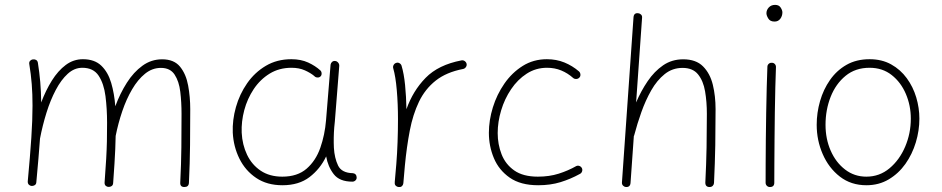

<svg xmlns="http://www.w3.org/2000/svg" viewBox="-20 -749 3861 787"><path d="M93.8 -5.9Q103.5 -110.4 108.4 -184.3Q113.3 -258.3 113.3 -315.9Q113.3 -363.8 110.1 -404.3Q106.9 -444.8 100.1 -485.8Q98.6 -494.1 103 -499.3Q107.4 -504.4 113.8 -505.4Q120.6 -506.8 127.2 -503.7Q133.8 -500.5 135.3 -491.7Q141.6 -452.1 145 -412.8Q148.4 -373.5 148.9 -329.1Q167.5 -378.4 192.6 -418.7Q217.8 -459 249.5 -482.7Q281.2 -506.3 319.8 -506.3Q367.7 -506.3 395.3 -479.7Q422.9 -453.1 435.8 -409.2Q448.7 -365.2 452.6 -313.5Q472.2 -366.2 500 -409.9Q527.8 -453.6 564 -479.7Q600.1 -505.9 644.5 -505.9Q693.4 -505.9 718 -475.6Q742.7 -445.3 751.2 -398.4Q759.8 -351.6 759.8 -301.8Q759.8 -226.6 759 -153.8Q758.3 -81.1 754.4 0.5Q753.4 17.6 735.8 17.6Q717.8 17.6 718.8 -0.5Q722.7 -77.6 723.4 -145Q724.1 -212.4 724.1 -282.2Q724.1 -329.6 719 -372.6Q713.9 -415.5 695.8 -443.1Q677.7 -470.7 639.6 -470.7Q604 -470.7 574.5 -446.8Q544.9 -422.9 521.5 -382.8Q498 -342.8 481.2 -293.2Q464.4 -243.7 454.1 -191.9Q453.6 -164.1 452.4 -137.2Q451.2 -110.4 449.2 -77.6Q447.3 -44.9 443.8 1Q443.4 9.8 437.5 13.7Q431.6 17.6 424.8 17.1Q418.5 17.1 413.3 12.5Q408.2 7.8 408.7 -1Q413.1 -60.1 415.3 -98.6Q417.5 -137.2 418.2 -170.2Q418.9 -203.1 418.9 -245.6Q418.9 -303.2 412.4 -354.7Q405.8 -406.2 384.3 -438.7Q362.8 -471.2 317.4 -471.2Q284.7 -471.2 257.6 -446.5Q230.5 -421.9 208.5 -380.1Q186.5 -338.4 170.4 -286.6Q154.3 -234.9 144 -181.2Q141.1 -143.1 137.5 -98.6Q133.8 -54.2 128.9 -2Q128.4 6.3 122.3 10Q116.2 13.7 109.4 13.2Q103 12.7 98.1 7.8Q93.3 2.9 93.8 -5.9Z M1137.2 -24.9Q1199.2 -24.9 1236.8 -57.6Q1274.4 -90.3 1293 -143.3Q1311.5 -196.3 1316.4 -255.9L1335 -483.9Q1335.9 -490.7 1341.3 -495.4Q1346.7 -500 1354 -499Q1360.8 -498.5 1366 -492.4Q1371.1 -486.3 1370.6 -479L1352.5 -251Q1351.6 -238.8 1350.1 -227.1Q1346.7 -184.6 1348.6 -143.1Q1351.1 -101.1 1365.7 -70.6Q1380.4 -40 1426.8 -39.1Q1441.4 -37.1 1441.9 -22Q1442.4 -14.6 1437 -9.5Q1431.6 -4.4 1424.3 -4.4Q1371.6 -4.4 1347.9 -35.2Q1324.2 -65.9 1316.9 -107.9Q1292.5 -56.6 1248.8 -23.2Q1205.1 10.3 1137.7 10.3Q1074.7 10.3 1030.3 -19.5Q985.8 -49.3 961.4 -98.6Q937 -147.9 934.1 -205.6Q932.1 -256.8 947 -309.8Q961.9 -362.8 992.9 -407.5Q1023.9 -452.1 1069.6 -479.2Q1115.2 -506.3 1174.3 -506.3Q1213.4 -506.3 1243.2 -492.7Q1272.9 -479 1293.5 -460Q1298.3 -455.1 1298.3 -447.3Q1298.3 -439.5 1293 -435.1Q1288.1 -430.7 1280.3 -431.4Q1272.5 -432.1 1268.1 -437.5Q1252.9 -450.2 1229.5 -460.7Q1206.1 -471.2 1174.8 -471.2Q1124.5 -471.2 1085.4 -447.3Q1046.4 -423.3 1020 -383.8Q993.7 -344.2 981.2 -297.4Q968.8 -250.5 970.7 -205.1Q973.1 -155.8 992.7 -114.7Q1012.2 -73.7 1048.6 -49.3Q1085 -24.9 1137.2 -24.9Z M1613.8 17.6Q1610.8 17.1 1607.9 16.1Q1596.7 10.7 1598.1 0Q1598.1 -0.5 1598.1 -2V-3.4Q1599.6 -22 1601.3 -40.5Q1603 -59.1 1604.5 -77.1Q1607.9 -119.6 1609.6 -166.5Q1611.3 -213.4 1611.3 -259.8Q1611.3 -323.2 1606.4 -379.4Q1601.6 -435.5 1591.8 -469.2Q1589.8 -476.1 1593.5 -482.7Q1597.2 -489.3 1604 -491.2Q1610.8 -493.7 1617.4 -490Q1624 -486.3 1626 -479.5Q1635.7 -447.3 1640.4 -400.6Q1645 -354 1646 -301.3Q1672.4 -376.5 1724.6 -429.9Q1776.9 -483.4 1871.6 -501.5Q1878.9 -502.9 1885 -498.5Q1891.1 -494.1 1892.6 -487.3Q1894 -480 1889.6 -473.9Q1885.3 -467.8 1878.4 -466.3Q1809.6 -453.1 1765.9 -418.5Q1722.2 -383.8 1697.3 -331.8Q1672.4 -279.8 1659.7 -213.6Q1647 -147.5 1639.6 -70.3Q1636.7 -31.7 1633.3 2Q1632.8 4.9 1631.8 7.8Q1626.5 19 1615.7 17.6Q1614.7 17.6 1613.8 17.6Z M2355 -431.2Q2350.1 -425.8 2342.5 -425.3Q2335 -424.8 2329.6 -429.2Q2307.1 -449.2 2280.5 -460.2Q2253.9 -471.2 2222.2 -471.2Q2176.3 -471.2 2138.9 -447Q2101.6 -422.9 2075 -383.3Q2048.3 -343.8 2034.2 -296.6Q2020 -249.5 2020 -203.6Q2020 -157.7 2035.9 -116.7Q2051.8 -75.7 2087.9 -50.3Q2124 -24.9 2184.6 -24.9Q2231.4 -24.9 2270 -37.1Q2308.6 -49.3 2342.3 -68.4Q2349.1 -71.3 2356 -68.4Q2362.8 -65.4 2365.7 -58.6Q2368.2 -52.2 2365.5 -45.4Q2362.8 -38.6 2356 -35.6Q2318.8 -15.1 2277.6 -2.4Q2236.3 10.3 2186 10.3Q2113.8 10.3 2069.3 -20.8Q2024.9 -51.8 2004.4 -100.8Q1983.9 -149.9 1983.9 -204.6Q1983.9 -255.9 2000.2 -308.8Q2016.6 -361.8 2047.6 -406.5Q2078.6 -451.2 2122.6 -478.8Q2166.5 -506.3 2221.7 -506.3Q2260.7 -506.3 2293.5 -492.9Q2326.2 -479.5 2353 -456.5Q2358.4 -451.7 2359.1 -444.1Q2359.9 -436.5 2355 -431.2Z M2545.4 17.6Q2539.1 17.1 2533.9 12Q2528.8 6.8 2529.3 -1L2576.7 -677.7Q2578.1 -696.8 2595.7 -694.8Q2602.5 -694.3 2607.7 -689.2Q2612.8 -684.1 2611.8 -675.8L2587.4 -329.1Q2607.4 -376 2634.8 -416.3Q2662.1 -456.5 2698 -481.2Q2733.9 -505.9 2780.3 -505.9Q2833 -505.9 2861.8 -476.8Q2890.6 -447.8 2901.9 -401.4Q2913.1 -355 2913.1 -301.8Q2913.1 -226.6 2911.9 -153.8Q2910.6 -81.1 2906.7 0.5Q2906.7 6.8 2901.9 12.2Q2897 17.6 2888.7 17.6Q2871.1 17.6 2871.1 -0.5Q2875 -77.6 2876.2 -145Q2877.4 -212.4 2877.4 -282.2Q2877.4 -331.5 2870.1 -374.5Q2862.8 -417.5 2841.3 -444.1Q2819.8 -470.7 2777.8 -470.7Q2736.3 -470.7 2704.6 -445.3Q2672.9 -419.9 2649.4 -378.7Q2626 -337.4 2608.9 -289.3Q2591.8 -241.2 2580.1 -196.3Q2579.6 -193.4 2578.1 -191.4L2564.5 1Q2563 18.6 2545.4 17.6Z M3121.6 -694.8Q3121.6 -708 3131.3 -718.5Q3141.1 -729 3157.2 -729Q3172.9 -729 3179.9 -718Q3187 -707 3187 -698.2Q3187 -683.6 3178.5 -672.1Q3169.9 -660.6 3154.8 -660.6Q3136.7 -660.6 3129.2 -673.1Q3121.6 -685.5 3121.6 -694.8ZM3144 -491.7Q3151.4 -491.7 3156.2 -486.3Q3161.1 -481 3160.6 -473.1Q3159.2 -439 3158 -390.6Q3156.7 -342.3 3156 -287.4Q3155.3 -232.4 3154.8 -178Q3154.3 -123.5 3154.1 -77.1Q3153.8 -30.8 3153.8 0Q3153.8 17.6 3135.7 17.6Q3128.4 17.6 3123.3 12.5Q3118.2 7.3 3118.2 0Q3118.2 -30.8 3118.4 -77.1Q3118.7 -123.5 3119.1 -178Q3119.6 -232.4 3120.6 -287.6Q3121.6 -342.8 3122.8 -391.6Q3124 -440.4 3125.5 -475.1Q3125.5 -482.4 3130.9 -487.3Q3136.2 -492.2 3144 -491.7Z M3544.4 -506.3Q3594.7 -506.3 3632.8 -485.1Q3670.9 -463.9 3696.8 -428.5Q3722.7 -393.1 3735.6 -349.9Q3748.5 -306.6 3748.5 -262.7Q3748.5 -213.9 3733.9 -165.3Q3719.2 -116.7 3691.2 -77.1Q3663.1 -37.6 3622.8 -13.7Q3582.5 10.3 3531.2 10.3Q3468.3 10.3 3422.6 -25.1Q3377 -60.5 3352.3 -117.2Q3327.6 -173.8 3327.6 -237.3Q3327.6 -286.6 3341.3 -334.5Q3355 -382.3 3382.1 -421.1Q3409.2 -460 3449.7 -483.2Q3490.2 -506.3 3544.4 -506.3ZM3544.4 -471.2Q3486.3 -471.2 3446 -438.2Q3405.8 -405.3 3384.8 -352.1Q3363.8 -298.8 3363.8 -237.3Q3363.8 -179.7 3385 -131.3Q3406.2 -83 3444.1 -54Q3481.9 -24.9 3531.2 -24.9Q3585 -24.9 3626 -59.1Q3667 -93.3 3690.2 -147.7Q3713.4 -202.1 3713.4 -262.7Q3713.4 -316.4 3693.1 -364Q3672.9 -411.6 3635 -441.4Q3597.2 -471.2 3544.4 -471.2Z"/></svg>

Font: Mikhak-DS2-FD ExtraLight
Style: Regular
Weight: 200
Designer: Amin Abedi
Version: Version 3.2